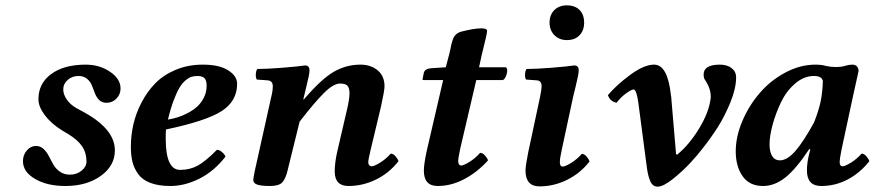

<svg xmlns="http://www.w3.org/2000/svg" viewBox="-20 -678 3235 710"><path d="M64.9 -82Q64.9 -105 79.1 -121.6Q93.3 -138.2 112.8 -138.2Q129.4 -138.2 141.1 -127.2Q152.8 -116.2 160.6 -100.6Q168.5 -85 177.2 -69.6Q186 -54.2 201.4 -43.2Q216.8 -32.2 238.8 -32.2Q263.7 -32.2 281.7 -46.9Q299.8 -61.5 299.8 -81.1Q299.8 -112.8 283.9 -136.5Q268.1 -160.2 233.9 -181.2L208 -196.8Q168.5 -221.7 145.3 -252.7Q122.1 -283.7 122.1 -311Q122.1 -369.6 169.4 -404.3Q216.8 -439 296.9 -439Q348.1 -439 387 -412.6Q425.8 -386.2 425.8 -351.1Q425.8 -329.1 410.6 -313.5Q395.5 -297.9 374 -297.9Q357.4 -297.9 346.9 -308.1Q336.4 -318.4 331.1 -333Q325.7 -347.7 319.8 -362.1Q314 -376.5 301.8 -386.7Q289.6 -397 270 -397Q247.1 -397 230.5 -382.6Q213.9 -368.2 213.9 -347.2Q213.9 -329.1 226.6 -310.5Q239.3 -292 259.8 -279.8L292 -262.2Q404.8 -199.7 404.8 -122.1Q404.8 -64.9 352.8 -27.6Q300.8 9.8 221.2 9.8Q154.3 9.8 109.6 -16.4Q64.9 -42.5 64.9 -82Z M744.1 -360.8Q744.1 -380.9 736.1 -388.9Q728 -397 710 -397Q697.8 -397 687.7 -393.8Q677.7 -390.6 665.8 -380.6Q653.8 -370.6 643.6 -353.5Q633.3 -336.4 622.1 -306.6Q610.8 -276.9 601.1 -235.8Q618.7 -238.8 636.5 -244.1Q654.3 -249.5 674.3 -260Q694.3 -270.5 709.2 -283.9Q724.1 -297.4 734.1 -317.4Q744.1 -337.4 744.1 -360.8ZM593.8 -199.2Q592.8 -191.4 592.8 -165Q592.8 -49.8 646 -49.8Q682.1 -49.8 710.9 -65.4Q739.7 -81.1 782.2 -124Q791 -124 800.5 -116Q810.1 -107.9 814 -99.1Q771.5 -44.4 717.3 -17.3Q663.1 9.8 609.9 9.8Q566.4 9.8 536.6 -1.5Q506.8 -12.7 491.5 -33.7Q476.1 -54.7 470 -78.9Q463.9 -103 463.9 -134.8Q463.9 -176.3 473.1 -217.5Q482.4 -258.8 503.4 -299.1Q524.4 -339.4 554.4 -370.1Q584.5 -400.9 629.9 -419.9Q675.3 -439 730 -439Q790.5 -439 823.7 -418Q856.9 -397 856.9 -368.2Q856.9 -304.2 799.8 -267.3Q742.7 -230.5 593.8 -199.2Z M916.5 -13.2Q916.5 -17.1 921.9 -44.9L985.8 -332Q988.8 -346.7 988.8 -358.9Q988.8 -379.4 969.7 -380.9L929.7 -383.8Q925.3 -390.1 926 -403.6Q926.8 -417 931.6 -422.9Q965.3 -422.9 1024.2 -427.5Q1083 -432.1 1107.9 -436Q1124.5 -436 1124.5 -418Q1124.5 -410.2 1121.6 -395.5Q1118.7 -380.9 1112.5 -356.2Q1106.4 -331.5 1103.5 -318.8L1101.6 -310.1H1103.5Q1168.5 -386.2 1214.4 -412.6Q1260.3 -439 1312.5 -439Q1351.1 -439 1376.5 -418Q1401.9 -397 1401.9 -358.9Q1401.9 -342.8 1388.7 -283.2L1350.6 -124Q1341.8 -87.9 1341.8 -77.1Q1341.8 -71.3 1345.5 -67.1Q1349.1 -63 1354.5 -63Q1363.3 -63 1385.3 -76.4Q1407.2 -89.8 1424.8 -109.9Q1434.1 -109.9 1442.4 -100.3Q1450.7 -90.8 1453.6 -82Q1419.4 -38.1 1370.6 -14.2Q1321.8 9.8 1268.6 9.8Q1217.8 9.8 1217.8 -43.9Q1217.8 -75.7 1226.6 -115.2L1263.7 -274.9Q1272.5 -313.5 1272.5 -333Q1272.5 -353 1264.6 -361.1Q1256.8 -369.1 1237.8 -369.1Q1212.9 -369.1 1177.5 -333.7Q1142.1 -298.3 1087.9 -228L1043.5 -47.9Q1036.1 -16.6 1023.7 -3.4Q1011.2 9.8 978.5 9.8Q945.8 9.8 931.2 4.6Q916.5 -0.5 916.5 -13.2Z M1557.6 -118.2 1618.7 -381.8H1548.3Q1542.5 -381.8 1542.5 -383.8Q1542.5 -385.3 1544.7 -396.2Q1546.9 -407.2 1547.4 -409.2Q1551.3 -424.3 1575.7 -425.8L1628.4 -429.2L1641.6 -479Q1643.6 -486.3 1645.8 -497.6Q1647.9 -508.8 1649.4 -515.4Q1650.9 -522 1654.1 -530.8Q1657.2 -539.6 1660.9 -544.7Q1664.6 -549.8 1670.9 -554.4Q1677.2 -559.1 1685.5 -561Q1733.4 -573.2 1759.3 -573.2Q1781.2 -573.2 1781.2 -564Q1781.2 -558.6 1777.3 -540.8Q1773.4 -522.9 1767.8 -501.2Q1762.2 -479.5 1761.2 -474.1L1751.5 -429.2H1850.6Q1858.9 -423.3 1853.8 -404.5Q1848.6 -385.7 1839.4 -381.8H1741.2L1681.6 -127Q1674.3 -91.8 1674.3 -84Q1674.3 -65.9 1685.5 -65.9Q1694.3 -65.9 1716.1 -79.3Q1737.8 -92.8 1755.4 -112.8Q1764.6 -112.8 1773.2 -103.3Q1781.7 -93.8 1784.7 -85Q1745.6 -41.5 1697.3 -15.9Q1648.9 9.8 1598.6 9.8Q1547.4 9.8 1547.4 -46.9Q1547.4 -69.8 1557.6 -118.2Z M2099.1 -318.8 2057.1 -123Q2050.3 -92.3 2050.3 -78.1Q2050.3 -62 2061 -62Q2069.8 -62 2091.8 -75.4Q2113.8 -88.9 2131.3 -108.9Q2140.6 -108.9 2148.9 -99.4Q2157.2 -89.8 2160.2 -81.1Q2126 -37.1 2076.9 -12.9Q2027.8 11.2 1975.1 11.2Q1923.3 11.2 1923.3 -47.9Q1923.3 -64.9 1933.1 -113.8L1977.1 -319.8Q1982.9 -348.6 1982.9 -358.9Q1982.9 -379.4 1965.3 -380.9L1925.3 -383.8Q1920.9 -390.1 1921.6 -403.6Q1922.4 -417 1927.2 -422.9Q1960.9 -422.9 2019.5 -427.5Q2078.1 -432.1 2103 -436Q2120.1 -436 2120.1 -418Q2120.1 -410.2 2117.2 -395.5Q2114.3 -380.9 2108.2 -356.2Q2102.1 -331.5 2099.1 -318.8ZM2012.2 -594.2Q2012.2 -623 2029.8 -640.6Q2047.4 -658.2 2076.2 -658.2Q2106.4 -658.2 2123.3 -640.9Q2140.1 -623.5 2140.1 -594.2Q2140.1 -565.4 2123 -547.6Q2106 -529.8 2076.2 -529.8Q2047.9 -529.8 2030 -548.1Q2012.2 -566.4 2012.2 -594.2Z M2480 -107.9 2483.9 -106Q2527.8 -141.6 2564.7 -201.9Q2601.6 -262.2 2607.9 -314Q2611.3 -346.2 2586.9 -382.8Q2582 -389.2 2582 -402.8Q2582 -439 2642.1 -439Q2668.9 -439 2685.5 -426Q2702.1 -413.1 2702.1 -392.1Q2702.1 -351.1 2680.7 -298.8Q2659.2 -246.6 2634 -207.3Q2608.9 -168 2578.1 -128.9Q2561 -106.4 2533.7 -76.7Q2506.3 -46.9 2469.7 -17.3Q2433.1 12.2 2412.1 12.2Q2394 12.2 2385.3 -6.6Q2376.5 -25.4 2372.1 -58.1L2340.8 -295.9Q2334 -347.2 2322.8 -347.2Q2315.4 -347.2 2295.9 -333.3Q2276.4 -319.3 2259.8 -297.9Q2235.8 -303.2 2228 -326.2Q2260.3 -364.3 2311 -401.6Q2361.8 -439 2398.9 -439Q2448.7 -439 2460.9 -327.1Q2462.9 -315.4 2462.9 -309.1Z M2990.7 -226.1Q3008.3 -271.5 3014.9 -304Q3021.5 -336.4 3022.9 -377.9Q3020 -397 2989.7 -397Q2952.6 -397 2919.9 -368.7Q2887.2 -340.3 2867.7 -299.1Q2848.1 -257.8 2836.9 -216.3Q2825.7 -174.8 2825.7 -144Q2825.7 -116.7 2835.4 -100.8Q2845.2 -85 2863.8 -85Q2891.1 -85 2921.6 -120.1Q2952.1 -155.3 2990.7 -226.1ZM3154.8 -415Q3152.8 -407.2 3147 -379.4Q3141.1 -351.6 3133.8 -319.8L3091.8 -124Q3085 -89.4 3085 -80.1Q3085 -63 3095.7 -63Q3104.5 -63 3126.5 -76.4Q3148.4 -89.8 3166 -109.9Q3175.3 -109.9 3183.6 -100.3Q3191.9 -90.8 3194.8 -82Q3161.1 -39.1 3115.2 -14.6Q3069.3 9.8 3016.6 9.8Q2963.9 9.8 2963.9 -47.9Q2963.9 -74.7 2971.7 -106.9L2976.6 -125L2972.7 -127Q2924.3 -53.7 2884.5 -22Q2844.7 9.8 2801.8 9.8Q2751.5 9.8 2726.1 -26.4Q2700.7 -62.5 2700.7 -118.2Q2700.7 -172.9 2725.1 -230.2Q2749.5 -287.6 2789.1 -333.7Q2828.6 -379.9 2883.5 -409.4Q2938.5 -439 2995.6 -439Q3018.1 -439 3034.7 -434.1Q3052.2 -430.2 3070.8 -430.2Q3093.8 -430.2 3106.9 -435.1Q3120.6 -439 3131.8 -439Q3143.1 -439 3148.9 -432.4Q3154.8 -425.8 3154.8 -415Z"/></svg>

Font: Common Serif
Style: Bold Italic
Weight: 700
Italic angle: -12°
Designer: Philipp H. Poll, Khaled Hosny
Foundry: Stefan Peev, Context Ltd.
Version: Version 1.026